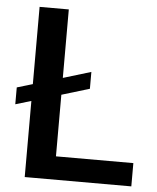

<svg xmlns="http://www.w3.org/2000/svg" viewBox="-52 -755 652 799"><g transform="rotate(5 274.5 -355.5)"><path d="M526.4 -97.2V0H81.1V-317.9L15.6 -298.3V-368.7L81.1 -388.2V-710.9H203.1V-424.8L319.3 -460V-389.6L203.1 -354.5V-97.2Z"/></g></svg>

Font: Vazirmatn RD Medium
Style: Regular
Weight: 500
Designer: Saber Rastikerdar
Foundry: Saber Rastikerdar
Version: Version 33.003